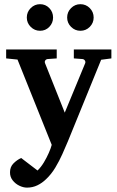

<svg xmlns="http://www.w3.org/2000/svg" viewBox="-20 -690 549 899"><path d="M501.5 -416.5 453.6 -410.2 297.9 -28.3Q286.6 -1.5 272.2 31Q257.8 63.5 239 94.7Q220.2 126 195.8 148.9Q177.2 167 155 177.7Q132.8 188.5 106.4 188.5Q88.9 188.5 70.3 179.4Q51.8 170.4 39.1 154.1Q26.4 137.7 26.9 116.2Q26.9 91.3 43.2 75Q59.6 58.6 79.1 49.8L155.8 108.4Q171.9 92.8 185.3 70.6Q198.7 48.3 208.5 25.9Q218.3 3.4 222.2 -11.7L62 -411.1L8.8 -416.5V-458.5H245.6V-416.5L204.1 -413.6Q196.3 -413.1 192.1 -407.2Q188 -401.4 190.9 -394L283.2 -162.6L378.9 -394Q381.3 -400.9 377.2 -407Q373 -413.1 365.2 -413.6L325.7 -416.5V-458.5H501.5ZM418.5 -607.9Q418.5 -582.5 400.4 -564.2Q382.3 -545.9 356.4 -545.9Q331.1 -545.9 312.7 -564.2Q294.4 -582.5 294.4 -607.9Q294.4 -633.8 312.7 -652.1Q331.1 -670.4 356.4 -670.4Q382.3 -670.4 400.4 -652.1Q418.5 -633.8 418.5 -607.9ZM228.5 -607.9Q228.5 -582.5 210.9 -564.2Q193.4 -545.9 167.5 -545.9Q142.1 -545.9 123.8 -564.2Q105.5 -582.5 105.5 -607.9Q105.5 -633.8 123.8 -652.1Q142.1 -670.4 167.5 -670.4Q193.4 -670.4 210.9 -652.1Q228.5 -633.8 228.5 -607.9Z"/></svg>

Font: Annapurna SIL
Style: Bold
Weight: 700
Designer: Peter Martin, Annie Olsen
Foundry: SIL International
Version: Version 2.000